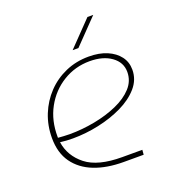

<svg xmlns="http://www.w3.org/2000/svg" viewBox="-128 -802 826 904"><g transform="rotate(-20 285.0 -350.0)"><path d="M338 0Q254 0 191.5 -24.5Q129 -49 94 -98Q59 -147 59 -221Q59 -284 81 -338.5Q103 -393 142.5 -434.5Q182 -476 235.5 -499.5Q289 -523 352 -523Q405 -523 443.5 -506.5Q482 -490 503.5 -461.5Q525 -433 525 -395Q525 -345 491 -306Q457 -267 402 -240.5Q347 -214 281.5 -200Q216 -186 152 -186Q136 -186 119.5 -187Q103 -188 88 -190Q99 -118 158.5 -71Q218 -24 339 -24H440L438 0ZM86 -213Q100 -212 115 -211Q130 -210 144 -210Q207 -210 270 -222Q333 -234 385 -257Q437 -280 468 -314Q499 -348 499 -393Q499 -441 457.5 -471Q416 -501 349 -501Q276 -501 215.5 -464Q155 -427 120 -363Q85 -299 86 -218Q86 -217 86 -216Q86 -215 86 -213ZM292 -577 411 -700H440L321 -577Z"/></g></svg>

Font: MuseoModerno Thin
Style: Italic
Weight: 100
Italic angle: -9°
Designer: Pablo Cosgaya, Héctor Gatti, Marcela Romero, and the Authors of The MuseoModerno Project.
Foundry: Omnibus-Type Team
Version: Version 1.003